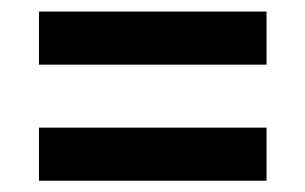

<svg xmlns="http://www.w3.org/2000/svg" viewBox="-20 -498 528 332"><path d="M47.4 -185.5V-277.3H440.9V-185.5ZM47.4 -386.2V-478H440.9V-386.2Z"/></svg>

Font: Comme SemiBold
Style: Regular
Weight: 600
Version: Version 1.000;gftools[0.9.27]